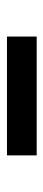

<svg xmlns="http://www.w3.org/2000/svg" viewBox="197 -584 127 561"><g transform="rotate(90 260.5 -303.5)"><path d="M86.8 -347.2H434V-260.4H86.8Z"/></g></svg>

Font: 8-bit Operator+ 8
Style: Regular
Weight: 400
Designer: GrandChaos9000
Version: Version 1.3.0 - August 1, 2014